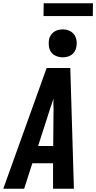

<svg xmlns="http://www.w3.org/2000/svg" viewBox="-41 -1149 586 1169"><path d="M-21 0 243 -735H387L409 0H282V-155H156L106 0ZM283 -260 285 -490Q284 -505 284 -519.5Q284 -534 285 -549Q280 -534 275 -519.5Q270 -505 265 -490L191 -260ZM341 -800Q321 -800 302 -807.5Q283 -815 271.5 -830Q260 -845 257 -865Q254 -885 257 -906Q259 -920 267 -933Q275 -946 287 -954.5Q299 -963 313 -966.5Q327 -970 341 -970Q361 -970 379.5 -962.5Q398 -955 409.5 -940Q421 -925 424.5 -905Q428 -885 424 -864Q422 -850 414.5 -837Q407 -824 395 -815.5Q383 -807 369 -803.5Q355 -800 341 -800ZM224 -1051 225 -1129H525L524 -1051Z"/></svg>

Font: Iosevka SS18 Extrabold
Style: Italic
Weight: 800
Italic angle: -9°
Monospace: yes
Designer: Belleve Invis
Foundry: Belleve Invis
Version: Version 25.1.1; ttfautohint (v1.8.4)